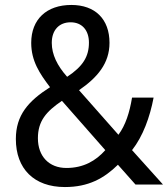

<svg xmlns="http://www.w3.org/2000/svg" viewBox="-20 -745 679 775"><path d="M268 -725C168 -725 106 -667 106 -572C106 -499 140 -448 182 -393C94 -337 44 -280 44 -184C44 -64 117 10 242 10C337 10 400 -25 456 -80L527 0H638L513 -139C557 -195 585 -272 600 -351H513C503 -291 487 -240 458 -201L299 -381C373 -432 422 -489 422 -572C422 -668 364 -725 268 -725ZM265 -655C311 -655 339 -623 339 -573C339 -517 315 -477 251 -435C211 -480 189 -525 189 -572C189 -625 220 -655 265 -655ZM230 -338 405 -139C367 -96 317 -67 248 -67C178 -67 133 -114 133 -187C133 -257 167 -295 230 -338Z"/></svg>

Font: Noto Sans Ethiopic SemiCondensed
Style: Regular
Weight: 400
Width: 4
Designer: Monotype Design Team
Foundry: Monotype Imaging Inc.
Version: Version 2.102